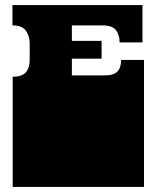

<svg xmlns="http://www.w3.org/2000/svg" viewBox="-20 -736 616 756"><path d="M30 0V-135Q30 -152 30 -156.5Q30 -161 30 -163Q30 -165 30 -171V-172Q30 -179 30 -180.5Q30 -182 30 -187.5Q30 -193 30 -209V-260Q30 -277 30 -281.5Q30 -286 30 -288Q30 -290 30 -296V-297Q30 -304 30 -306Q30 -308 30 -313Q30 -318 30 -334V-434Q68 -434 82.5 -452Q97 -470 97 -500V-564Q97 -594 82 -615Q67 -636 29 -636V-716H541V-569H451Q451 -599 436.5 -617.5Q422 -636 384 -636H263V-575H380V-505H263V-439H390Q428 -439 442.5 -454.5Q457 -470 457 -500H547V-334Q547 -318 547 -312.5Q547 -307 547 -305.5Q547 -304 547 -297V-296Q547 -290 547 -288Q547 -286 547 -281.5Q547 -277 547 -260V-209Q547 -193 547 -187.5Q547 -182 547 -180.5Q547 -179 547 -172V-171Q547 -165 547 -163Q547 -161 547 -156.5Q547 -152 547 -135V0Z"/></svg>

Font: Danfo
Style: Regular
Weight: 400
Designer: Seyi Olusanya, David Udoh, Eyiyemi Adegbite, Mirko Velimirović
Version: Version 1.000